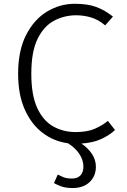

<svg xmlns="http://www.w3.org/2000/svg" viewBox="-20 -734 655 994"><path d="M367.2 -714.4Q434.4 -714.4 479 -697.7Q523.6 -681 564.6 -648.2L524.6 -602.6Q490.3 -631.8 452.6 -643.3Q414.9 -654.9 374.4 -654.9Q312.8 -654.9 259.7 -626.7Q206.7 -598.5 174.4 -532.6Q142.1 -466.7 142.1 -352.3Q142.1 -241 172.8 -174.9Q203.6 -108.7 255.6 -79.5Q307.7 -50.3 371.3 -50.3Q432.3 -50.3 471.5 -67.7Q510.8 -85.1 538.5 -108.2L575.4 -61Q548.7 -35.4 505.9 -15.1Q463.1 5.1 401.5 9.2Q435.9 32.3 456.2 63.1Q476.4 93.8 476.4 129.2Q476.4 177.9 443.8 208.7Q411.3 239.5 356.4 239.5Q320.5 239.5 296.9 230.8Q273.3 222.1 259.5 213.8L279 169.7Q291.8 176.4 308.2 183.3Q324.6 190.3 352.8 190.3Q381.5 190.3 396.7 173.8Q411.8 157.4 411.8 129.2Q411.8 94.9 391 63.3Q370.3 31.8 331.8 7.7Q258.5 -2.1 200.3 -46.4Q142.1 -90.8 107.9 -167.7Q73.8 -244.6 73.8 -352.3Q73.8 -471.3 114.6 -551.8Q155.4 -632.3 222.3 -673.3Q289.2 -714.4 367.2 -714.4Z"/></svg>

Font: Fira Code Light
Style: Regular
Weight: 300
Monospace: yes
Designer: Carrois Corporate, Edenspiekermann AG, Nikita Prokopov
Foundry: Carrois Corporate, Edenspiekermann AG, Nikita Prokopov
Version: Version 6.000; ttfautohint (v1.8.2) -l 8 -r 50 -G 200 -x 14 